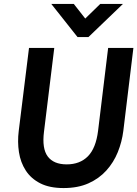

<svg xmlns="http://www.w3.org/2000/svg" viewBox="-20 -943 696 973"><path d="M373 -755 240 -923H354L412 -849L488 -923H603L428 -755ZM75 -280 127 -700H255L203 -276Q192 -190 222 -150Q252 -110 318 -110Q385 -110 425.5 -151Q466 -192 477 -280L528 -700H656L605 -280Q598 -224 577 -172Q556 -120 519 -79Q482 -38 428.5 -14Q375 10 302 10Q231 10 184 -14Q137 -38 110.5 -79Q84 -120 76 -172Q68 -224 75 -280Z"/></svg>

Font: Haskoy Bold
Style: Italic
Weight: 700
Designer: Ertekin Erdin
Foundry: Ertekin Erdin
Version: Version 2.000; ttfautohint (v1.8.4.7-5d5b)